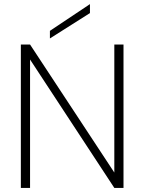

<svg xmlns="http://www.w3.org/2000/svg" viewBox="-20 -919 707 939"><path d="M539.1 -701.2H584V0H539.1L127 -627.9V0H82V-701.2H127L539.1 -75.2ZM224.1 -768.1 419.9 -898.9V-855L224.1 -731Z"/></svg>

Font: SVN-Poppins ExtraLight
Style: Regular
Weight: 200
Designer: Ninad Kale (Devanagari), Jonny Pinhorn (Latin)
Foundry: Indian Type Foundry
Version: Version 3.002 2017